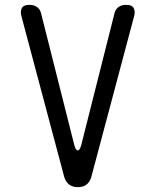

<svg xmlns="http://www.w3.org/2000/svg" viewBox="-20 -760 640 790"><path d="M244 -33 68 -694Q63 -712 69.5 -726Q76 -740 101 -740Q119 -740 131 -732Q143 -724 148 -709L286 -162Q292 -141 300 -141Q308 -141 314 -162L452 -709Q457 -724 469 -732Q481 -740 499 -740Q524 -740 530.5 -726Q537 -712 532 -694L356 -33Q350 -12 336.5 -1Q323 10 300 10Q278 10 264 -1Q250 -12 244 -33Z"/></svg>

Font: Maple Mono Light
Style: Regular
Weight: 300
Monospace: yes
Designer: subframe7536
Version: Version 7.000